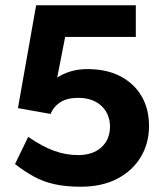

<svg xmlns="http://www.w3.org/2000/svg" viewBox="-20 -698 622 728"><path d="M286 10Q230 10 187 0.5Q144 -9 108.5 -28.5Q73 -48 37 -76L87 -179Q141 -142 185.5 -126Q230 -110 276 -110Q332 -110 364.5 -139.5Q397 -169 397 -218Q397 -266 364.5 -296.5Q332 -327 276 -327Q235 -327 209 -310.5Q183 -294 172 -266L48 -288L117 -678H495V-558H227L197 -404Q220 -419 248.5 -427.5Q277 -436 311 -436Q385 -436 437 -408.5Q489 -381 517 -333Q545 -285 545 -220Q545 -155 514 -103Q483 -51 425 -20.5Q367 10 286 10Z"/></svg>

Font: Gantari
Style: Bold
Weight: 700
Designer: Anugrah Pasau
Foundry: Lafontype
Version: Version 1.000; ttfautohint (v1.6)